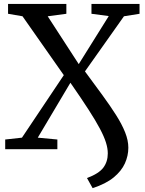

<svg xmlns="http://www.w3.org/2000/svg" viewBox="-20 -763 740 982"><path d="M453.8 199.3 424.9 147.7Q485.7 124.9 508.5 94.4Q531.3 63.9 531.3 21.6Q531.3 -4.2 521.8 -34.4Q512.4 -64.5 490.7 -105.4Q469.1 -146.2 432.2 -203.3Q395.4 -260.4 340.1 -339.8L173.2 -58.9L273.4 -49.5V0H6.6V-49.5L92.3 -58.9L306.3 -378.6L95.1 -679.8L21.2 -692.5V-743H319.4V-692.5L224 -679.7L382.7 -435.1L536.2 -680.7L447.8 -692.5V-743H693.7V-692.5L614 -679.8L414.5 -397.8Q463.1 -332 503.5 -276.8Q543.9 -221.5 573.8 -174.3Q603.7 -127.1 620 -86Q636.4 -45 636.4 -7.6Q636.4 33.6 618.8 72.7Q601.1 111.8 561.2 144.6Q521.2 177.3 453.8 199.3Z"/></svg>

Font: Merriweather 7pt Light
Style: Regular
Weight: 300
Designer: Eben Sorkin
Foundry: Eben Sorkin
Version: Version 2.200;gftools[0.9.31]